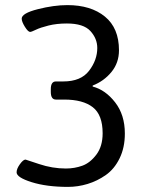

<svg xmlns="http://www.w3.org/2000/svg" viewBox="-20 -726 575 752"><path d="M469 -203Q469 -148 448.5 -106Q428 -64 394.5 -40.5Q361 -17 323 -5.5Q285 6 246 6Q163 6 104 -12.5Q45 -31 45 -51Q45 -65 58 -83Q71 -101 80 -101Q81 -101 133 -83.5Q185 -66 238 -66Q272 -66 302.5 -77Q333 -88 357.5 -120.5Q382 -153 382 -204Q382 -276 343.5 -306Q305 -336 232 -336H199Q179 -336 179 -366V-377Q179 -407 199 -407H228Q297 -407 329 -449Q361 -491 361 -538Q361 -575 334 -604.5Q307 -634 242 -634Q202 -634 170 -626Q138 -618 120.5 -609.5Q103 -601 98 -601Q90 -601 77.5 -621Q65 -641 65 -653Q65 -674 128 -690Q191 -706 244 -706Q336 -706 391 -661Q446 -616 446 -529Q446 -480 416.5 -444Q387 -408 343 -391V-387Q393 -374 431 -325Q469 -276 469 -203Z"/></svg>

Font: mmAsap
Style: Regular
Weight: 400
Designer: Pablo Cosgaya
Foundry: Omnibus-Type
Version: Version 1.001